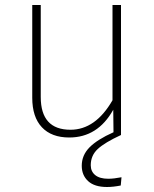

<svg xmlns="http://www.w3.org/2000/svg" viewBox="-20 -540 617 768"><path d="M413 175Q435 175 466 169L463 202Q433 208 408 208Q358 208 332.5 184.5Q307 161 307 123Q307 81 338 49.5Q369 18 434 -11L433 -101Q371 10 257 10Q186 10 147.5 -31Q109 -72 109 -149V-520H143V-152Q143 -21 262 -21Q362 -21 430 -139V-520H464V0Q399 30 371 56Q343 82 343 121Q343 146 361 160.5Q379 175 413 175Z"/></svg>

Font: FiraSans
Style: Regular
Weight: 200
Designer: Carrois Corporate & Edenspiekermann AG
Foundry: Carrois Corporate GbR & Edenspiekermann AG
Version: Version 3.106;PS 003.106;hotconv 1.0.70;makeotf.lib2.5.58329